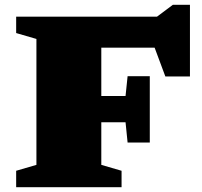

<svg xmlns="http://www.w3.org/2000/svg" viewBox="-20 -776 837 796"><path d="M601 -460V-185H509L500.5 -269H400V-92.5L484 -68V0H47V-68L131 -92.5V-614.5L47 -639V-707H631L696.5 -756H767.5V-459H665.5L621 -578.5H400V-378H500.5L509 -460Z"/></svg>

Font: Newsreader 6pt ExtraBold
Style: Regular
Weight: 800
Designer: Hugues Gentile
Foundry: Production Type
Version: Version 1.003; ttfautohint (v1.8.3)